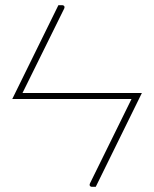

<svg xmlns="http://www.w3.org/2000/svg" viewBox="-20 -723 596 743"><path d="M350.5 0H335Q330.5 0 328 -3.8Q325.5 -7.5 328 -13L489 -340H27.5L206 -703H221Q226 -703 228.5 -699.2Q231 -695.5 228.5 -690L67 -363H529Z"/></svg>

Font: Lato ExtraLight
Style: Regular
Weight: 275
Designer: Lukasz Dziedzic with Adam Twardoch and Botio Nikoltchev
Foundry: tyPoland Lukasz Dziedzic
Version: Version 2.015; 2015-08-06; http://www.latofonts.com/